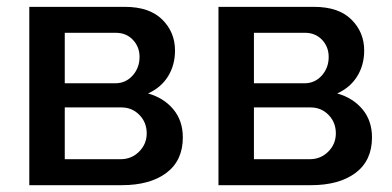

<svg xmlns="http://www.w3.org/2000/svg" viewBox="-20 -543 1149 563"><path d="M65.9 0V-522.9H346.2Q418 -522.9 455.6 -485.8Q493.2 -448.7 493.2 -395Q493.2 -352.1 472.7 -319.1Q452.1 -286.1 414.1 -269Q460.4 -255.9 488.3 -222.4Q516.1 -189 516.1 -140.1Q516.1 -72.3 468 -36.1Q419.9 0 336.9 0ZM169.9 -298.8H317.9Q348.6 -298.8 368.9 -321.5Q389.2 -344.2 389.2 -376Q389.2 -405.8 369.6 -426.3Q350.1 -446.8 319.8 -446.8H169.9ZM169.9 -76.2H334Q365.7 -76.2 387.9 -98.4Q410.2 -120.6 410.2 -151.9Q410.2 -184.1 388.7 -206.1Q367.2 -228 335.9 -228H169.9Z M620.6 0V-522.9H900.9Q972.7 -522.9 1010.3 -485.8Q1047.9 -448.7 1047.9 -395Q1047.9 -352.1 1027.3 -319.1Q1006.8 -286.1 968.8 -269Q1015.1 -255.9 1043 -222.4Q1070.8 -189 1070.8 -140.1Q1070.8 -72.3 1022.7 -36.1Q974.6 0 891.6 0ZM724.6 -298.8H872.6Q903.3 -298.8 923.6 -321.5Q943.8 -344.2 943.8 -376Q943.8 -405.8 924.3 -426.3Q904.8 -446.8 874.5 -446.8H724.6ZM724.6 -76.2H888.7Q920.4 -76.2 942.6 -98.4Q964.8 -120.6 964.8 -151.9Q964.8 -184.1 943.4 -206.1Q921.9 -228 890.6 -228H724.6Z"/></svg>

Font: Rawline SemiBold
Style: Regular
Weight: 600
Designer: Matt McInerney, Pablo Impallari, Rodrigo Fuenzalida
Foundry: Matt McInerney, Pablo Impallari, Rodrigo Fuenzalida
Version: Version 4.020;PS 004.020;hotconv 1.0.88;makeotf.lib2.5.64775